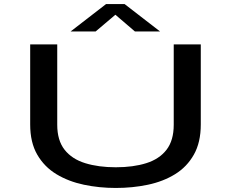

<svg xmlns="http://www.w3.org/2000/svg" viewBox="-20 -920 1140 951"><path d="M553.5 11Q471.5 11 395.5 -5Q319.5 -21 259.5 -57.2Q199.5 -93.5 164.5 -154Q129.5 -214.5 129.5 -303.5V-700H263.5V-302Q263.5 -224.5 300 -178.2Q336.5 -132 402 -111.8Q467.5 -91.5 553.5 -91.5Q640 -91.5 704.5 -111.8Q769 -132 804.8 -178.2Q840.5 -224.5 840.5 -302V-700H974.5V-303.5Q974.5 -214.5 940.2 -154Q906 -93.5 847.2 -57.2Q788.5 -21 712.8 -5Q637 11 553.5 11ZM329.5 -764 505.5 -900H597L773 -764H648.5L551.5 -847L453.5 -764Z"/></svg>

Font: Trispace Expanded Medium
Style: Regular
Weight: 500
Width: 7
Designer: Tyler Finck
Foundry: Etcetera Type Company
Version: Version 1.210; ttfautohint (v1.8.3)